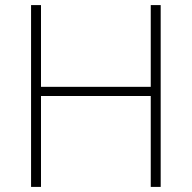

<svg xmlns="http://www.w3.org/2000/svg" viewBox="-20 -734 753 754"><path d="M611 0H572V-357H141V0H102V-714H141V-393H572V-714H611Z"/></svg>

Font: Noto Sans Gujarati ExtraLight
Style: Regular
Weight: 200
Designer: Jelle Bosma - Monotype Design Team, Universal Thirst
Foundry: Monotype Imaging Inc.
Version: Version 2.106; ttfautohint (v1.8.4.7-5d5b)